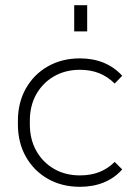

<svg xmlns="http://www.w3.org/2000/svg" viewBox="-20 -710 525 740"><path d="M288 10Q219 10 165 -20.5Q111 -51 80 -105.5Q49 -160 49 -231V-244Q49 -315 80 -369.5Q111 -424 165 -454.5Q219 -485 288 -485Q339 -485 380 -468Q421 -451 451 -418L422 -388Q396 -414 363 -427.5Q330 -441 288 -441Q232 -441 188.5 -416Q145 -391 120 -347Q95 -303 95 -244V-231Q95 -173 120 -128.5Q145 -84 188.5 -59Q232 -34 288 -34Q330 -34 363 -47Q396 -60 422 -86L451 -57Q422 -24 380.5 -7Q339 10 288 10ZM266 -589V-690H316V-589Z"/></svg>

Font: SUSE ExtraLight
Style: Regular
Weight: 250
Designer: Rene Bieder
Foundry: SUSE
Version: Version 1.000